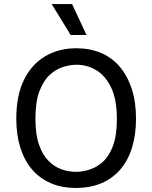

<svg xmlns="http://www.w3.org/2000/svg" viewBox="-20 -910 748 943"><path d="M354 13Q282 13 227.5 -11Q173 -35 135.5 -80Q98 -125 79 -187.5Q60 -250 60 -327Q60 -442 98 -518.5Q136 -595 202.5 -634Q269 -673 355 -673Q422 -673 476 -650Q530 -627 568 -582.5Q606 -538 627 -473.5Q648 -409 648 -327Q648 -249 629 -186.5Q610 -124 572.5 -79.5Q535 -35 480 -11Q425 13 354 13ZM354 -66Q385 -66 420 -77Q455 -88 485.5 -115.5Q516 -143 535 -194Q554 -245 554 -325Q554 -420 526.5 -478.5Q499 -537 454 -564.5Q409 -592 355 -592Q326 -592 291 -581.5Q256 -571 225 -543Q194 -515 174 -463Q154 -411 154 -327Q154 -250 171.5 -199.5Q189 -149 218.5 -119.5Q248 -90 283 -78Q318 -66 354 -66ZM327 -738 234 -890H334L405 -738Z"/></svg>

Font: Bricolage Grotesque 48pt Condensed ExtraBold
Style: Regular
Weight: 400
Version: Version 1.000;gftools[0.9.30]